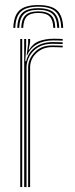

<svg xmlns="http://www.w3.org/2000/svg" viewBox="-20 -758 302 778"><path d="M135 -737.5Q187.8 -737.5 211.1 -716Q234.5 -694.5 236 -645H228Q226.8 -691.2 205.1 -711.1Q183.5 -731 135 -731Q86.8 -731 65 -711.1Q43.2 -691.2 42 -645H34Q35.5 -694.5 58.9 -716Q82.2 -737.5 135 -737.5ZM135 -724.8Q179.2 -724.8 199 -706.2Q218.8 -687.8 220 -645H212Q211 -684.2 193.1 -701.2Q175.2 -718.2 135 -718.2Q95 -718.2 77.1 -701.2Q59.2 -684.2 58 -645H50Q51.2 -687.8 71 -706.2Q90.8 -724.8 135 -724.8ZM135 -712Q170.8 -712 186.9 -696.4Q203 -680.8 204 -645H196Q195 -677.5 180.9 -691.5Q166.8 -705.5 135 -705.5Q103.2 -705.5 89.1 -691.5Q75 -677.5 74 -645H66Q67.2 -680.8 83.2 -696.4Q99.2 -712 135 -712ZM78 0V-600H86V-571.5L82.5 -510.2H86Q94.5 -546 123 -566.8Q151.5 -587.5 194.2 -587.5Q205.5 -587.5 215.6 -587.2Q225.8 -587 234 -586.5V-579.5Q223.8 -580 213 -580.2Q202.2 -580.5 190.8 -580.5Q157.8 -580.5 134.8 -566.5Q111.8 -552.5 99.6 -530.5Q87.5 -508.5 87.5 -484.5V0ZM62 0V-600H70V0ZM94 0V-484.5Q94 -518.5 120.4 -546.1Q146.8 -573.8 190.5 -573.8Q200.8 -573.8 212 -573.5Q223.2 -573.2 234 -572.8V-566Q222 -566.5 211.2 -566.8Q200.5 -567 190.2 -567Q153.2 -567 127.6 -542.9Q102 -518.8 102 -484.5V0ZM88 -533.8 94 -580.5V-600H102V-587.2L96.2 -556.5H98Q114.2 -582.8 140.2 -591.9Q166.2 -601 197.2 -601Q206 -601 215 -600.8Q224 -600.5 234 -600V-593.2Q223 -593.8 213.6 -594Q204.2 -594.2 195.2 -594.2Q156.8 -594.2 129.5 -578.5Q102.2 -562.8 89.8 -533.8Z"/></svg>

Font: Big Shoulders Inline Text Thin
Style: Regular
Weight: 100
Designer: Patric King
Foundry: XO Type Co
Version: Version 2.002